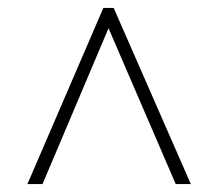

<svg xmlns="http://www.w3.org/2000/svg" viewBox="-20 -734 550 483"><path d="M49 -271 240 -714H266L460 -271H422L253 -663L87 -271Z"/></svg>

Font: Noto Serif Khmer SemiCondensed ExtraLight
Style: Regular
Weight: 200
Width: 4
Designer: Danh Hong and the Monotype Design Team
Foundry: Monotype Imaging Inc.
Version: Version 2.004; ttfautohint (v1.8.4.7-5d5b)